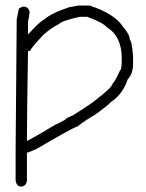

<svg xmlns="http://www.w3.org/2000/svg" viewBox="-20 -477 528 696"><path d="M263.2 -457H304.2Q394.5 -427.7 425.3 -380.9Q450.7 -352.1 450.7 -332Q457.5 -332 462.4 -273.4V-246.1Q462.4 -209 442.9 -189.5Q425.3 -135.7 382.3 -107.4Q375 -97.7 323.7 -60.5Q295.4 -44.9 259.3 -17.6Q253.4 -17.6 204.6 9.8L112.8 62.5Q84 76.2 77.6 76.2V177.7Q74.2 199.2 56.2 199.2Q40.5 199.2 36.6 177.7V70.3Q40.5 -346.7 40.5 -398.4V-406.2L48.3 -445.3Q58.6 -453.1 65.9 -453.1Q81.1 -453.1 87.4 -435.5Q85.4 -411.6 81.5 -398.4V-351.6Q121.1 -396.5 140.1 -406.2Q166 -429.7 231.9 -451.2Q236.8 -451.2 263.2 -457ZM81.5 -291Q77.6 -55.7 77.6 33.2H79.6Q116.7 13.7 181.2 -25.4Q183.6 -25.4 216.3 -43Q216.3 -47.4 243.7 -58.6Q312 -101.1 327.6 -115.2Q385.3 -158.7 388.2 -173.8Q399.4 -185.5 415.5 -222.7Q421.4 -222.7 421.4 -265.6Q421.4 -345.2 366.7 -378.9Q352.5 -395.5 296.4 -416H269Q203.6 -401.4 194.8 -390.6Q162.6 -374 136.2 -349.6Q93.3 -304.2 89.4 -293Z"/></svg>

Font: CEF Fonts CJK
Style: Regular
Weight: 400
Designer: PartyBoss (派对大魔王)
Version: Release 2.25